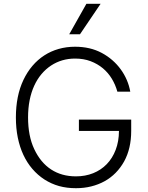

<svg xmlns="http://www.w3.org/2000/svg" viewBox="-20 -984 781 1014"><path d="M63.9 -363.6Q63.9 -478 103.7 -561.8Q123.6 -603.7 151.5 -636.4Q179.3 -669 214 -691.4Q248.6 -713.8 289.6 -725.5Q330.6 -737.2 376.4 -737.2Q456.3 -737.2 517.4 -704.5Q547.9 -688.2 573.2 -666.2Q598.4 -644.2 617.5 -617.9Q636.7 -591.6 649.5 -561.8Q662.3 -532 668 -500H599.8Q589.8 -536.2 570.7 -568Q551.5 -599.8 523.3 -623.4Q495 -647 458.3 -660.9Q421.5 -674.7 376.4 -674.7Q305.8 -674.7 249.6 -637.8Q221.6 -619.3 199 -592.5Q176.5 -565.7 160.7 -531.2Q144.9 -496.8 136.5 -454.7Q128.2 -412.6 128.2 -363.6Q128.2 -265.3 160.9 -196.4Q194.2 -125.4 250 -89Q305.8 -52.6 381 -52.6Q430.4 -52.6 471.9 -69.2Q513.5 -85.9 543.7 -117Q573.9 -148.1 590.9 -192.6Q608 -237.2 608.3 -292.6H396.7V-352.3H672.9V-292.6Q672.9 -199.6 635.7 -131.7Q616.8 -97.7 590.7 -71.2Q564.6 -44.7 532.1 -26.8Q499.6 -8.9 461.6 0.5Q423.7 9.9 381 9.9Q332.7 9.9 291.9 -1.4Q251.1 -12.8 214.5 -36.2Q179 -59.3 150.9 -92Q122.9 -124.6 103.5 -166Q84.2 -207.4 74 -257.1Q63.9 -306.8 63.9 -363.6ZM345.5 -802.9 436.4 -964.1H511.4L402.3 -802.9Z"/></svg>

Font: Inter P Light
Style: Regular
Weight: 300
Designer: Rasmus Andersson
Foundry: rsms
Version: Version 3.018;git-588b23468